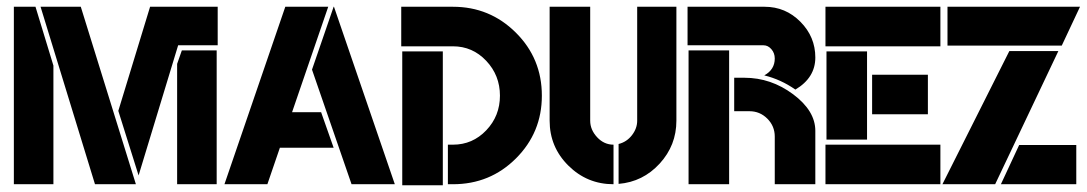

<svg xmlns="http://www.w3.org/2000/svg" viewBox="-20 -545 3216 568"><path d="M504 0V-356L518 -396H621V0ZM219 -525 382 0H261L100 -525ZM21 0V-525H85L138 -351V0ZM424 -525H624V-411H507L390 -26L330 -217Z M967 -525H968L1148 0H1020L903 -339ZM808 -108 771 0H644L824 -525H951L844 -213H930L967 -108Z M1170 3V-393H1290V3ZM1305 -117H1320Q1378 -117 1418.5 -159.5Q1459 -202 1459 -262Q1459 -322 1418.5 -365Q1378 -408 1320 -408H1167V-525H1320Q1429 -525 1506 -448.5Q1583 -372 1583 -262Q1583 -153 1506.5 -76.5Q1430 0 1320 0H1305Z M1795 0Q1717 0 1661.5 -55Q1606 -110 1606 -188V-525H1726V-188Q1726 -161 1746.5 -139Q1767 -117 1795 -117ZM1810 -1V-119Q1834 -125 1849.5 -145Q1865 -165 1865 -188V-525H1981V-188Q1981 -115 1931.5 -61Q1882 -7 1810 -1Z M2182 -315Q2261 -315 2326.5 -266Q2392 -217 2392 -158V0H2272V-141Q2272 -172 2250 -194Q2228 -216 2197 -216H2152V-315ZM2017 0V-396H2137V0ZM2333 -280Q2290 -310 2241 -322Q2272 -339 2272 -372Q2272 -388 2262 -399.5Q2252 -411 2239 -411H2014V-525H2242Q2304 -525 2348 -480.5Q2392 -436 2392 -375Q2392 -315 2333 -280Z M2425 -132V-393H2545V-132ZM2560 -324H2725V-207H2560ZM2422 -117H2762V0H2422ZM2422 -525H2762V-408H2422Z M2941 0 2995 -116H3164V0ZM2783 -410V-525H3175L3121 -410ZM3111 -394 2924 0H2768L2966 -394Z"/></svg>

Font: BroshK
Style: Medium
Weight: 500
Designer: gluk
Foundry: gluk
Version: Version 0.60